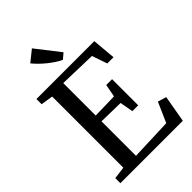

<svg xmlns="http://www.w3.org/2000/svg" viewBox="-285 -1093 1200 1200"><g transform="rotate(-45 315.0 -493.5)"><path d="M118.5 -55.5V-684.5L38 -697V-743H549.5L563.5 -587H508.5L473.5 -688L227 -695V-408L392.5 -412L408.5 -496.5H460V-265.5H408.5L392.5 -353.5L227 -357V-52L505 -62.5L563.5 -195L620 -178L589 0H37V-45ZM327.5 -799.5Q309.5 -807.5 287.2 -822Q265 -836.5 242.8 -854.5Q220.5 -872.5 201.2 -891.5Q182 -910.5 168.5 -928L242 -987L364.5 -830L328.5 -799.5Z"/></g></svg>

Font: Merriweather 36pt
Style: Regular
Weight: 400
Designer: Eben Sorkin
Foundry: Eben Sorkin
Version: Version 2.100